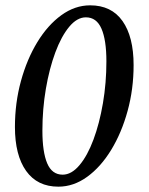

<svg xmlns="http://www.w3.org/2000/svg" viewBox="-20 -690 558 720"><path d="M199 10Q120 10 78 -49Q36 -108 36 -214Q36 -304 58.5 -386Q81 -468 120 -532Q159 -596 210 -633Q261 -670 318 -670Q398 -670 439.5 -611Q481 -552 481 -446Q481 -356 458.5 -274Q436 -192 397 -128Q358 -64 307 -27Q256 10 199 10ZM215 -35Q248 -35 278 -70.5Q308 -106 330.5 -166.5Q353 -227 366 -303Q379 -379 379 -460Q379 -540 360.5 -582.5Q342 -625 302 -625Q269 -625 239.5 -589.5Q210 -554 187.5 -493.5Q165 -433 152 -357Q139 -281 139 -200Q139 -120 157 -77.5Q175 -35 215 -35Z"/></svg>

Font: Spectral Medium
Style: Italic
Weight: 500
Italic angle: -10°
Designer: Jean-Baptiste Levee
Foundry: Production Type
Version: Version 2.001